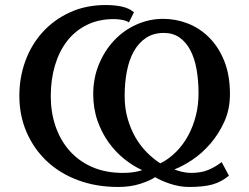

<svg xmlns="http://www.w3.org/2000/svg" viewBox="-20 -732 992 764"><path d="M891 -33Q861 -8 825.5 2Q790 12 732 12Q713 12 693.5 8.5Q674 5 656 -1Q638 -7 622.5 -14Q607 -21 597 -27Q579 -14 539.5 -1Q500 12 450 12Q363 12 290.5 -15Q218 -42 166.5 -90.5Q115 -139 86 -205.5Q57 -272 57 -351Q57 -424 81 -489.5Q105 -555 150 -604.5Q195 -654 258.5 -683Q322 -712 401 -712Q437 -712 466 -705.5Q495 -699 513 -683L493 -643Q482 -650 466 -653Q450 -656 433 -656Q372 -656 325 -632.5Q278 -609 246.5 -568Q215 -527 198.5 -471Q182 -415 182 -349Q182 -285 201 -229.5Q220 -174 256.5 -132.5Q293 -91 346.5 -67.5Q400 -44 470 -44Q513 -44 546 -55Q510 -71 475 -99Q440 -127 412.5 -165Q385 -203 368 -251.5Q351 -300 351 -358Q351 -422 374 -477Q397 -532 435 -572Q473 -612 523.5 -634.5Q574 -657 629 -657Q680 -657 727.5 -638.5Q775 -620 812.5 -582.5Q850 -545 872.5 -489Q895 -433 895 -357Q895 -297 872.5 -247.5Q850 -198 816.5 -159.5Q783 -121 744.5 -95.5Q706 -70 674 -58Q685 -53 703.5 -48.5Q722 -44 740 -44Q780 -44 808 -55.5Q836 -67 862 -87ZM476 -350Q476 -301 488 -259.5Q500 -218 519.5 -184.5Q539 -151 565 -125Q591 -99 618 -82Q652 -99 680.5 -127.5Q709 -156 728.5 -192Q748 -228 759 -270.5Q770 -313 770 -360Q770 -413 762 -457Q754 -501 737 -533Q720 -565 694 -583Q668 -601 632 -601Q591 -601 561.5 -581.5Q532 -562 513 -528.5Q494 -495 485 -449Q476 -403 476 -350Z"/></svg>

Font: PT Serif Caption
Style: Regular
Weight: 400
Designer: A.Korolkova, O.Umpeleva, V.Yefimov
Foundry: ParaType Ltd
Version: Version 1.000W OFL